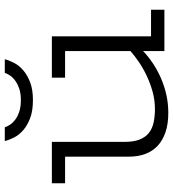

<svg xmlns="http://www.w3.org/2000/svg" viewBox="19 -718 715 793"><g transform="rotate(-90 376.5 -321.5)"><path d="M732.9 0H562V-87.9Q539.1 -65.9 510.7 -47.1Q482.4 -28.3 450 -14.2Q417.5 0 381.3 8.1Q345.2 16.1 307.1 16.1Q261.2 16.1 227.3 4.6Q193.4 -6.8 170.9 -27.8Q148.4 -48.8 137.2 -78.9Q126 -108.9 126 -146V-410.2H16.1V-464.8H187V-164.1Q187 -127 196.5 -102.8Q206.1 -78.6 223.6 -64.5Q241.2 -50.3 266.4 -44.7Q291.5 -39.1 323.2 -39.1Q359.4 -39.1 394.5 -48.8Q429.7 -58.6 460.9 -73.5Q492.2 -88.4 518.1 -106.2Q543.9 -124 562 -140.1V-410.2H452.1V-464.8H623V-55.2H732.9ZM528.3 -659.2Q523.9 -641.1 513.2 -620.6Q502.4 -600.1 482.7 -583Q462.9 -565.9 432.9 -554.4Q402.8 -543 359.4 -543Q315.4 -543 285.2 -554.4Q254.9 -565.9 235.4 -583Q215.8 -600.1 205.3 -620.6Q194.8 -641.1 190.4 -659.2H247.1Q250 -650.4 257.1 -638.9Q264.2 -627.4 277.3 -617.2Q290.5 -606.9 310.5 -599.9Q330.6 -592.8 359.4 -592.8Q387.7 -592.8 407.7 -599.9Q427.7 -606.9 441.2 -617.2Q454.6 -627.4 461.9 -638.9Q469.2 -650.4 472.2 -659.2Z"/></g></svg>

Font: Stint Ultra Expanded
Style: Regular
Weight: 400
Width: 7
Designer: Astigmatic (AOETI)
Foundry: Astigmatic (AOETI)
Version: Version 1.000